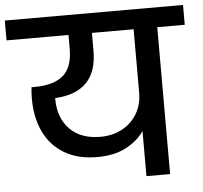

<svg xmlns="http://www.w3.org/2000/svg" viewBox="-76 -795 896 849"><g transform="rotate(-5 371.5 -370.0)"><path d="M331 -103Q246 -103 186.5 -138Q127 -173 96 -236.5Q65 -300 65 -385Q65 -411 68 -436H81Q166 -436 208.5 -472Q251 -508 251 -590V-652H-24V-740H767V-652H645V0H540V-200Q511 -158 459 -130.5Q407 -103 331 -103ZM168 -375Q168 -292 216.5 -241.5Q265 -191 353 -191Q407 -191 449.5 -214Q492 -237 516 -277.5Q540 -318 540 -371V-652H355V-572Q355 -389 168 -379Z"/></g></svg>

Font: Poppins Medium
Style: Regular
Weight: 500
Designer: Ninad Kale (Devanagari), Jonny Pinhorn (Latin)
Version: Version 5.002